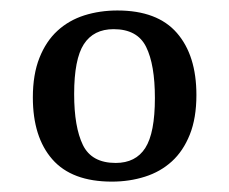

<svg xmlns="http://www.w3.org/2000/svg" viewBox="-20 -594 441 370"><path d="M43.3 -406.2Q43.3 -450.5 56 -482.5Q68.7 -514.5 90.7 -534.7Q112.7 -554.9 142.5 -564.4Q172.4 -573.8 206.2 -573.8Q283.3 -573.8 320.9 -530.5Q358.5 -487.3 358.5 -410.9Q358.5 -366.5 345.8 -334.7Q333.1 -302.9 311.1 -282.9Q289.1 -262.9 259.3 -253.5Q229.5 -244 195.6 -244Q118.5 -244 80.9 -286.9Q43.3 -329.8 43.3 -406.2ZM278.5 -405.1Q278.5 -469.5 261.6 -503.6Q244.7 -537.8 198.9 -537.8Q160.4 -537.8 141.6 -508.9Q122.9 -480 122.9 -412.7Q122.9 -349.1 139.8 -314.5Q156.7 -280 202.9 -280Q241.5 -280 260 -308.9Q278.5 -337.8 278.5 -405.1Z"/></svg>

Font: Rasa
Style: Regular
Weight: 400
Version: Version 1.000;PS 1.000;hotconv 1.0.88;makeotf.lib2.5.647800;